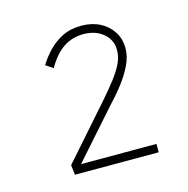

<svg xmlns="http://www.w3.org/2000/svg" viewBox="-65 -842 477 487"><g transform="rotate(-15 173.0 -598.5)"><path d="M75 -418 72 -444 191 -579Q212 -603 227.5 -623Q243 -643 251.5 -660.5Q260 -678 260 -696Q260 -723 239.5 -740Q219 -757 188 -757Q158 -757 135 -741.5Q112 -726 93 -693L74 -706Q84 -723 100 -740Q116 -757 137.5 -768Q159 -779 188 -779Q215 -779 236 -768.5Q257 -758 269.5 -739Q282 -720 282 -695Q282 -673 271 -650.5Q260 -628 243 -606Q226 -584 205 -562L89 -431L90 -440H295V-418Z"/></g></svg>

Font: Lexend Mega Thin
Style: Regular
Weight: 250
Version: Version 1.007